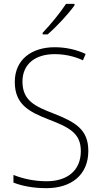

<svg xmlns="http://www.w3.org/2000/svg" viewBox="-20 -970 529 1000"><path d="M368 -942V-950H324C294 -904 245 -844 202 -799V-791H228C275 -831 336 -897 368 -942ZM440 -184C440 -298 370 -335 256 -380C163 -416 97 -446 97 -545C97 -639 167 -688 264 -688C309 -688 360 -680 412 -656L426 -689C379 -711 324 -724 265 -724C146 -724 57 -661 57 -543C57 -427 130 -388 233 -348C343 -306 401 -275 401 -183C401 -80 328 -26 223 -26C157 -26 96 -40 50 -59V-19C94 -2 150 10 222 10C349 10 440 -57 440 -184Z"/></svg>

Font: Noto Sans Thai Looped SemiCondensed ExtraLight
Style: Regular
Weight: 200
Width: 4
Designer: Sasikarn Vongin, Ben Mitchell
Foundry: The Fontpad Ltd
Version: Version 1.001